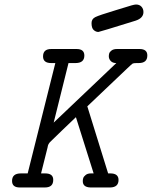

<svg xmlns="http://www.w3.org/2000/svg" viewBox="-20 -827 670 847"><path d="M33.2 -28.8Q33.2 -62 71.8 -62H102.1L224.1 -548.8H206.1Q169.9 -548.8 169.9 -578.1Q169.9 -611.3 207 -610.8H317.9Q352.1 -610.8 352.1 -582Q352.1 -548.8 313 -548.8H282.2L216.8 -286.1L493.2 -548.8H492.2Q477.1 -548.8 468.5 -557.9Q460 -566.9 460 -579.1Q460 -585 461.9 -591.6Q463.9 -598.1 472.4 -604.5Q481 -610.8 496.1 -610.8H595.2Q630.4 -610.8 629.9 -582Q629.9 -548.8 591.8 -548.8H583Q568.8 -548.8 564.9 -546.4Q561 -543.9 542 -525.9Q369.1 -361.8 365.2 -357.9L457 -62H466.8Q502.9 -62 502.9 -33.2Q502.9 -1 466.8 0H378.9Q344.7 -1 345.2 -28.8Q345.2 -34.7 347.2 -41.3Q349.1 -47.9 357.7 -54.9Q366.2 -62 380.9 -62H393.1L314.9 -310.1Q288.1 -285.2 252 -250Q209 -209 200.9 -200.4Q192.9 -191.9 190.9 -182.1Q189.9 -179.2 189.9 -176.8Q164.1 -72.8 161.1 -62H179.2Q215.3 -62 214.8 -33.2Q214.8 0 178.2 0H66.9Q33.2 0 33.2 -28.8ZM383.8 -725.1Q383.8 -743.2 400.4 -751.5Q417 -759.8 491.2 -782.2Q533.2 -795.4 560.1 -803.2Q574.2 -807.1 580.1 -807.1Q595.2 -807.1 604 -797.6Q612.8 -788.1 612.8 -773.9Q612.8 -747.1 578.1 -735.8Q418 -686 414.1 -686Q402.8 -686 393.3 -694.6Q383.8 -703.1 383.8 -725.1Z"/></svg>

Font: CMU Typewriter Text
Style: Italic
Weight: 500
Italic angle: -14.04°
Version: Version 0.7.0